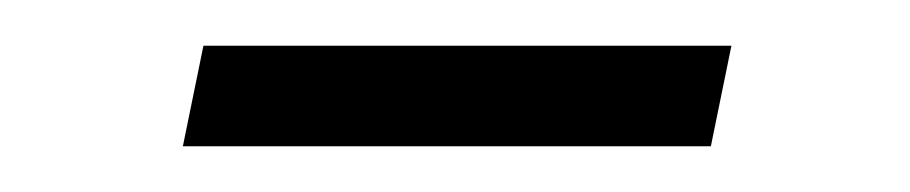

<svg xmlns="http://www.w3.org/2000/svg" viewBox="-20 -328 398 84"><path d="M60 -264 69 -308H300L291 -264Z"/></svg>

Font: Saira Thin ExtraLight
Style: Italic
Weight: 250
Italic angle: -12°
Version: Version 1.101